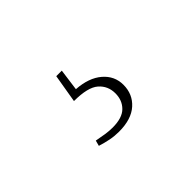

<svg xmlns="http://www.w3.org/2000/svg" viewBox="-45 -138 491 491"><g transform="rotate(-45 200.0 107.0)"><path d="M151 77 164 0H184L176 59Q220 62 245 83.5Q270 105 270 137Q270 171 246 192.5Q222 214 177 214Q161 214 146 211Q131 208 115 203L119 188Q134 191 147.5 193Q161 195 173 195Q208 195 224 179Q240 163 240 138Q240 111 220.5 94Q201 77 151 77Z"/></g></svg>

Font: Source Serif 4 ExtraLight
Style: Regular
Weight: 200
Designer: Frank Grießhammer
Foundry: Adobe
Version: Version 4.005;hotconv 1.1.0;makeotfexe 2.6.0